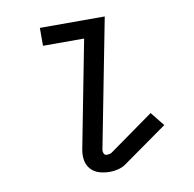

<svg xmlns="http://www.w3.org/2000/svg" viewBox="-66 -597 682 676"><g transform="rotate(-10 275.0 -259.0)"><path d="M274 12Q254 12 236 6.5Q218 1 206 -12.5Q194 -26 191 -45Q188 -64 192 -84L266 -466H119V-530H351L262 -72Q260 -64 263 -56.5Q266 -49 274 -49Q278 -49 283 -50Q288 -51 291 -53L451 -167L491 -117L330 -3Q318 5 303 8.5Q288 12 274 12Z"/></g></svg>

Font: Lode
Style: Italic
Weight: 400
Italic angle: -11°
Monospace: yes
Designer: Belleve Invis
Foundry: Belleve Invis
Version: Version 29.2.0; ttfautohint (v1.8.3)